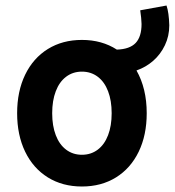

<svg xmlns="http://www.w3.org/2000/svg" viewBox="-20 -678 643 706"><path d="M481.9 -418.9Q519.5 -352.5 519.5 -261.7Q519.5 -181.2 490 -120.1Q460.4 -59.1 406.5 -25.6Q352.5 7.8 281.2 7.8Q210 7.8 156 -25.6Q102.1 -59.1 72.5 -120.1Q43 -181.2 43 -261.7Q43 -342.3 72.5 -403.3Q102.1 -464.4 156 -497.8Q210 -531.2 281.2 -531.2Q354.5 -531.2 409.7 -495.6Q457 -497.1 478.8 -520Q500.5 -543 500.5 -589.8Q500.5 -598.1 499 -613Q497.6 -627.9 495.6 -640.1L592.3 -657.7Q601.1 -631.8 602.5 -585Q602.5 -545.4 586.4 -511.7Q570.3 -478 543.2 -454.3Q516.1 -430.7 481.9 -418.9ZM390.6 -261.7Q390.6 -308.1 377.4 -342.5Q364.3 -377 339.4 -395.8Q314.5 -414.6 281.2 -414.6Q248 -414.6 223.1 -395.8Q198.2 -377 185.1 -342.5Q171.9 -308.1 171.9 -261.7Q171.9 -215.3 185.1 -180.9Q198.2 -146.5 223.1 -127.7Q248 -108.9 281.2 -108.9Q314.5 -108.9 339.4 -127.7Q364.3 -146.5 377.4 -180.9Q390.6 -215.3 390.6 -261.7Z"/></svg>

Font: Reddit Mono
Style: Bold
Weight: 700
Designer: Stephen Hutchings
Foundry: Reddit
Version: Version 1.009